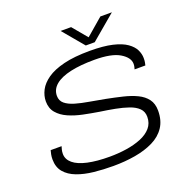

<svg xmlns="http://www.w3.org/2000/svg" viewBox="-152 -1016 1147 1172"><g transform="rotate(-20 422.0 -430.5)"><path d="M388 12Q322 12 261.5 5.5Q201 -1 153.5 -19Q106 -37 78.5 -69.5Q51 -102 51 -153Q51 -169 54 -185Q57 -201 60 -210H131Q129 -204 125.5 -191Q122 -178 122 -163Q122 -127 153 -101Q184 -75 243.5 -62Q303 -49 386 -49Q442 -49 495 -57Q548 -65 591 -82.5Q634 -100 659 -129Q684 -158 684 -200Q684 -234 662 -255.5Q640 -277 602.5 -290Q565 -303 518 -312Q471 -321 421 -328Q371 -336 320 -346.5Q269 -357 227 -375.5Q185 -394 159.5 -424Q134 -454 134 -499Q134 -536 152.5 -571.5Q171 -607 212 -635.5Q253 -664 321.5 -681Q390 -698 491 -698Q580 -698 637.5 -684.5Q695 -671 727.5 -648Q760 -625 773 -598Q786 -571 786 -544Q786 -537 785.5 -528Q785 -519 780 -498H710Q715 -515 715.5 -522.5Q716 -530 716 -532Q716 -573 663 -605Q610 -637 499 -637Q408 -637 343 -622.5Q278 -608 243.5 -579Q209 -550 209 -508Q209 -476 232 -457Q255 -438 294.5 -426.5Q334 -415 382.5 -407Q431 -399 482 -389Q538 -378 588 -366Q638 -354 676.5 -335.5Q715 -317 737 -287.5Q759 -258 759 -213Q759 -149 730 -105.5Q701 -62 649 -36.5Q597 -11 530 0.5Q463 12 388 12ZM699 -873 538 -737H480L366 -873H434L526 -763H496L624 -873Z"/></g></svg>

Font: Archivo Expanded ExtraLight
Style: Italic
Weight: 250
Width: 7
Italic angle: -10°
Designer: Hector Gatti
Foundry: Omnibus-Type
Version: Version 2.001